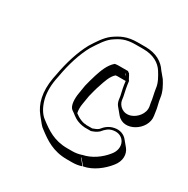

<svg xmlns="http://www.w3.org/2000/svg" viewBox="-159 -777 963 983"><g transform="rotate(30 322.5 -285.0)"><path d="M422 21C423 21 423 21 424 20L454 55C508 45 557 6 588 -33C619 -70 617 -112 596 -138L567 -173C552 -191 526 -202 496 -196C468 -191 448 -176 430 -153C420 -145 410 -142 397 -137H364C363 -137 361 -137 359 -138C351 -138 345 -139 339 -141L328 -145C315 -150 303 -158 292 -166C288 -182 288 -203 292 -224L300 -272C306 -295 312 -321 320 -343C330 -374 342 -413 365 -432C370 -433 375 -433 379 -433H424C427 -405 433 -378 439 -353L442 -332C444 -321 448 -309 456 -300L485 -265C539 -200 651 -271 639 -350L636 -370C634 -395 624 -421 621 -447C617 -481 599 -512 584 -536L555 -571C531 -608 489 -635 424 -635H379C317 -635 283 -617 245 -590C214 -566 191 -529 169 -494C137 -436 114 -361 100 -283L95 -258C80 -172 97 -107 133 -63L162 -27C169 -18 177 -11 186 -5C231 29 281 65 364 65H394C415 65 434 62 451 56ZM271 -182C270 -183 269 -183 269 -184ZM413 -454 402 -468C404 -467 406 -465 408 -464C410 -461 412 -457 413 -454ZM182 -488C205 -524 227 -559 253 -579C291 -606 317 -620 376 -620H421C481 -620 520 -595 541 -562C556 -538 574 -508 577 -478C581 -449 589 -424 591 -401L595 -380C601 -339 567 -303 536 -293C493 -279 462 -309 457 -337L454 -358C448 -385 442 -412 439 -441C431 -451 429 -461 419 -476C415 -478 412 -480 409 -483H352C346 -483 338 -482 332 -481C301 -455 287 -413 276 -380C268 -356 262 -331 256 -308L248 -259C242 -226 243 -183 262 -168C281 -156 295 -140 320 -131L332 -127C340 -125 354 -122 362 -122H398C412 -127 425 -131 440 -144C457 -165 472 -178 496 -182C559 -193 591 -127 548 -76C517 -37 471 -4 420 6L418 7C402 12 385 15 367 15H337C259 15 212 -19 167 -53C140 -72 123 -104 113 -139C104 -170 102 -213 110 -258L115 -283C128 -359 151 -433 182 -488Z"/></g></svg>

Font: Blanket
Style: PosterObl
Weight: 900
Foundry: Cannot Into Space Fonts
Version: Version 0.9